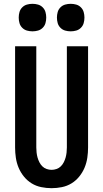

<svg xmlns="http://www.w3.org/2000/svg" viewBox="-20 -977 540 1005"><path d="M250 8Q223 8 196 2.5Q169 -3 146 -17Q123 -31 105.5 -52.5Q88 -74 77.5 -99Q67 -124 63 -151Q59 -178 59 -205V-735H170V-205Q170 -192 171.5 -178.5Q173 -165 176.5 -152.5Q180 -140 186 -128Q192 -116 201.5 -106.5Q211 -97 224 -92.5Q237 -88 250 -88Q263 -88 276 -92.5Q289 -97 298.5 -106.5Q308 -116 314 -128Q320 -140 323.5 -152.5Q327 -165 328.5 -178.5Q330 -192 330 -205V-735H441V-205Q441 -178 437 -151Q433 -124 422.5 -99Q412 -74 394.5 -52.5Q377 -31 354 -17Q331 -3 304 2.5Q277 8 250 8ZM350 -813Q335 -813 321 -817Q307 -821 296.5 -831.5Q286 -842 282 -856Q278 -870 278 -885Q278 -900 282 -914Q286 -928 296.5 -938.5Q307 -949 321 -953Q335 -957 350 -957Q365 -957 379 -953Q393 -949 403.5 -938.5Q414 -928 418 -914Q422 -900 422 -885Q422 -870 418 -856Q414 -842 403.5 -831.5Q393 -821 379 -817Q365 -813 350 -813ZM150 -813Q135 -813 121 -817Q107 -821 96.5 -831.5Q86 -842 82 -856Q78 -870 78 -885Q78 -900 82 -914Q86 -928 96.5 -938.5Q107 -949 121 -953Q135 -957 150 -957Q165 -957 179 -953Q193 -949 203.5 -938.5Q214 -928 218 -914Q222 -900 222 -885Q222 -870 218 -856Q214 -842 203.5 -831.5Q193 -821 179 -817Q165 -813 150 -813Z"/></svg>

Font: Iosevka Term Curly
Style: Bold
Weight: 700
Designer: Belleve Invis
Foundry: Belleve Invis
Version: Version 32.3.0